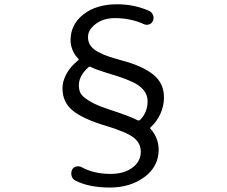

<svg xmlns="http://www.w3.org/2000/svg" viewBox="-20 -796 1040 881"><path d="M664.1 -746.1Q676.8 -740.2 682.1 -726.6Q687.5 -712.9 681.6 -700.2Q676.8 -688.5 664.1 -684.1Q651.4 -679.7 639.6 -685.5Q579.1 -712.9 507.8 -712.9Q454.1 -712.9 418.9 -686Q383.8 -659.2 383.8 -626Q383.8 -604.5 394.5 -587.9Q405.3 -571.3 428.7 -558.6Q452.1 -545.9 476.1 -537.6Q500 -529.3 539.1 -518.6Q634.8 -493.2 683.6 -453.6Q732.4 -414.1 732.4 -348.6Q732.4 -309.6 715.8 -273.4Q699.2 -237.3 671.9 -212.9Q666 -208 671.9 -203.1Q686.5 -188.5 697.3 -163.1Q708 -137.7 708 -109.4Q708 -32.2 643.1 16.1Q578.1 64.5 484.4 64.5Q387.7 64.5 325.2 32.2Q312.5 25.4 308.6 11.2Q304.7 -2.9 310.5 -16.6Q316.4 -28.3 329.1 -31.7Q341.8 -35.2 353.5 -29.3Q411.1 2 486.3 2Q549.8 2 587.9 -26.9Q626 -55.7 626 -99.6Q626 -139.6 592.8 -165Q559.6 -190.4 468.8 -217.8Q363.3 -249 314.9 -287.6Q266.6 -326.2 266.6 -391.6Q266.6 -422.9 284.7 -456.5Q302.7 -490.2 337.9 -518.6Q343.8 -522.5 338.9 -527.3Q322.3 -543 312.5 -567.4Q303.7 -589.8 303.7 -611.3Q303.7 -683.6 362.8 -730Q421.9 -776.4 517.6 -776.4Q595.7 -776.4 664.1 -746.1ZM397.5 -488.3Q394.5 -490.2 392.6 -490.2Q388.7 -490.2 385.7 -487.3Q341.8 -448.2 341.8 -404.3Q341.8 -381.8 350.6 -366.7Q359.4 -351.6 390.1 -332.5Q420.9 -313.5 477.5 -294.9Q582 -260.7 611.3 -244.1Q614.3 -243.2 617.2 -243.2Q620.1 -243.2 623 -246.1Q657.2 -280.3 657.2 -331.1Q657.2 -360.4 639.2 -382.3Q621.1 -404.3 589.8 -418.9Q558.6 -433.6 526.9 -443.8Q495.1 -454.1 457 -465.8Q418.9 -477.5 397.5 -488.3Z"/></svg>

Font: Gen Jyuu Gothic Regular
Style: Regular
Weight: 400
Designer: [Source Han Sans]
Ryoko NISHIZUKA  (kana & ideographs); Paul D. Hunt (Latin, Greek & Cyrillic); Wenlong ZHANG  (bopomofo
Version: Version 1.002.20150607